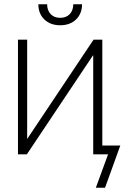

<svg xmlns="http://www.w3.org/2000/svg" viewBox="-20 -721 582 897"><path d="M458 0H415.5V-461.9H414.1L105.5 0H64V-535.6H106.9V-73.2H107.9L417 -535.6H458ZM261.2 -603Q215.3 -603 187.3 -630.1Q159.2 -657.2 159.2 -701.2H200.2Q200.2 -672.4 216.8 -655Q233.4 -637.7 261.2 -637.7Q289.1 -637.7 305.7 -655Q322.3 -672.4 322.3 -701.2H363.3Q363.3 -657.2 335.2 -630.1Q307.1 -603 261.2 -603ZM427.7 156.2 484.9 0H433.6V-41H542L470.7 156.2Z"/></svg>

Font: Inter Display Extra Light
Style: Regular
Weight: 200
Designer: Rasmus Andersson
Foundry: rsms
Version: Version 4.000;git-4fc901f